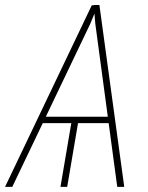

<svg xmlns="http://www.w3.org/2000/svg" viewBox="-47 -731 578 751"><path d="M305.7 -637.2 1 0H-27.3L312 -710.4H335.9ZM411.6 0 325.7 -638.7 319.8 -711.4H341.8L439 0ZM393.6 -274.4 389.6 -249.5H106.4L109.9 -274.4ZM260.7 -264.2 215.8 0H189.5L234.4 -264.2Z"/></svg>

Font: Roboto Condensed Thin
Style: Italic
Weight: 250
Italic angle: -12°
Designer: Christian Robertson
Foundry: Google
Version: Version 3.008; 2023